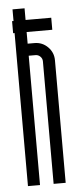

<svg xmlns="http://www.w3.org/2000/svg" viewBox="-52 -744 316 773"><g transform="rotate(-5 105.5 -357.0)"><path d="M132.9 0Q132.9 0 132.9 -495.2Q132.9 -506.5 124.7 -514.6Q116.6 -522.7 105.4 -522.7H77.9V0H29.2V-618.5H23.3V-667.2H29.2V-714.3H77.9V-667.2H181.6V-618.5H77.9V-571.4Q77.9 -571.4 105.4 -571.4Q137 -571.4 159.3 -549.1Q181.6 -526.9 181.6 -495.2V0Z"/></g></svg>

Font: Marapfhont
Style: Book
Weight: 400
Version: Version 0.15